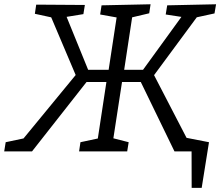

<svg xmlns="http://www.w3.org/2000/svg" viewBox="-43 -719 1050 912"><path d="M-23 0 -16 -43.5 80.6 -63.9 55.9 -45.8 326.1 -374.4 321.5 -350.7 194.8 -649.5 213.2 -633.8 122.6 -653.5 129 -697 360.1 -695.4 353.1 -651.9 258.4 -636.5 268.8 -650.2 381.4 -373.4 360.6 -387.5H487.4L471 -374.1L513.3 -651.5L521.6 -634.2L432.7 -650.2L439.4 -693.7L672.2 -698.7L665.8 -655.9L572.5 -633.8L587.2 -653.2L544.6 -372.8L532.6 -387.5H653L626.2 -373.4L827 -650.2L833.4 -636.5L744.1 -650.2L751.2 -693.7L983.3 -698.7L975.9 -655.2L877.6 -633.8L901 -649.5L680.4 -350.7L682.4 -374.4L852.7 -45.8L831.3 -63.9L920.9 -43.5L913.9 0H785.7L619.2 -343L641.2 -329.6H522.2L538.9 -344.3L493 -45.8L483.3 -65.2L568.2 -43.5L561.2 0H332.7L339.1 -43.5L432.7 -63.5L419.3 -45.8L464.9 -345.6L476.3 -329.6H352.3L378.7 -343L109.2 0ZM867.4 173.4 867 0H792.5L800.5 -72.6L949.7 -43.5L915 173.4Z"/></svg>

Font: Bitter Thin
Style: Italic
Weight: 100
Italic angle: -9°
Designer: Sol Matas, and Bitter project Authors
Foundry: Sol Matas
Version: Version 2.002